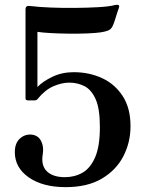

<svg xmlns="http://www.w3.org/2000/svg" viewBox="-20 -758 608 790"><path d="M250 12Q156 12 98.5 -28Q41 -68 41 -132Q41 -169 62 -188Q83 -207 111 -204Q137 -201 149 -178Q161 -155 156 -124Q148 -77 173 -53Q198 -29 247 -29Q287 -29 319.5 -47.5Q352 -66 371.5 -111Q391 -156 391 -235Q391 -311 373.5 -350Q356 -389 327.5 -403.5Q299 -418 265 -418Q234 -418 199.5 -403Q165 -388 135 -351Q131 -345 122 -345H95Q92 -345 88.5 -346.5Q85 -348 85 -353V-720Q85 -727 89 -731Q93 -735 107 -733Q139 -729 187.5 -727Q236 -725 288.5 -725.5Q341 -726 385 -728.5Q429 -731 452 -737Q465 -740 469 -736Q471 -734 470.5 -731Q470 -728 469 -726Q469 -725 469 -725Q468 -724 463 -708Q458 -692 452.5 -674.5Q447 -657 442 -648Q436 -637 425 -632.5Q414 -628 395 -625Q375 -622 339 -620.5Q303 -619 262.5 -619.5Q222 -620 187 -622Q152 -624 134 -627V-400Q156 -423 195.5 -442Q235 -461 283 -461Q347 -461 400 -436.5Q453 -412 485 -362.5Q517 -313 517 -239Q517 -172 487.5 -115Q458 -58 399 -23Q340 12 250 12Z"/></svg>

Font: Zen Antique
Style: Regular
Weight: 400
Designer: Yoshimichi Ohira
Foundry: Positype
Version: Version 1.001